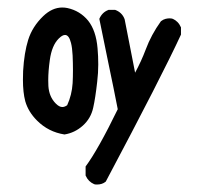

<svg xmlns="http://www.w3.org/2000/svg" viewBox="-20 -365 540 519"><path d="M211.4 109.4V85Q245.1 39.6 298.3 -69.8Q286.6 -129.9 273.9 -189.9Q261.2 -250 248.5 -314Q255.9 -331.5 272.5 -337.9L273.4 -338.4H291Q310.1 -331.5 316.9 -313L345.2 -168.5Q361.8 -199.2 374 -231.4Q388.7 -271 415 -307.6Q421.4 -312.5 427.5 -314Q433.6 -315.4 437.5 -315.4Q444.3 -315.4 447.3 -314Q454.1 -311 459.7 -305.4Q465.3 -299.8 469.2 -291V-271.5Q418 -160.6 266.1 125.5L265.1 126.5Q255.9 133.8 242.2 133.8Q236.3 133.8 234.4 132.8Q218.8 126 211.9 110.4ZM42 -149.4Q42 -160.6 42.5 -173.3Q45.4 -222.7 56.2 -257.3Q67.4 -293 96.7 -321.3Q121.1 -344.7 148.4 -344.7Q155.3 -344.7 162.1 -343.3Q196.3 -335.9 218.3 -309.1Q239.7 -282.2 243.7 -234.4Q245.6 -213.4 245.6 -190.7Q245.6 -168 242.7 -143.6Q237.8 -99.6 231.9 -73.7Q225.6 -44.9 203.9 -25.4Q182.1 -5.9 154.3 -1.5Q110.8 -8.3 80.1 -39.1Q56.6 -62.5 48.3 -91.3Q42 -115.2 42 -149.4ZM171.9 -249Q166.5 -270.5 155.8 -270.5Q148.4 -270.5 138.7 -260.7Q120.1 -242.2 114.7 -203.1Q110.4 -172.9 110.4 -147.9Q110.4 -139.6 110.8 -132.3Q112.8 -103 130.9 -85Q140.1 -75.7 148.4 -75.7Q154.8 -75.7 161.6 -80.6Q174.3 -108.4 176.3 -140.1Q177.2 -156.2 177.2 -175.3Q177.2 -194.3 176.3 -215.1Q175.3 -235.8 171.9 -249Z"/></svg>

Font: Bakudai
Style: Medium
Weight: 500
Version: Version 1.48